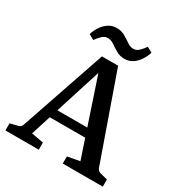

<svg xmlns="http://www.w3.org/2000/svg" viewBox="-174 -856 918 977"><g transform="rotate(30 285.0 -367.5)"><path d="M145 -221H384L402 -171H130ZM507 -72Q512 -58 528 -53L571 -42V0H336V-42L408 -55L248 -533H276L124 -55L195 -42V0H-1V-42L44 -53Q61 -57 65 -72L236 -572H331ZM340 -618Q314 -618 292.5 -630.5Q271 -643 253 -655.5Q235 -668 216 -668Q197 -668 182.5 -653.5Q168 -639 156 -622L125 -639Q132 -663 146.5 -685Q161 -707 182 -721Q203 -735 230 -735Q257 -735 278 -723Q299 -711 317.5 -698Q336 -685 354 -685Q373 -685 387.5 -699.5Q402 -714 414 -731L445 -714Q438 -691 423.5 -668.5Q409 -646 388 -632Q367 -618 340 -618Z"/></g></svg>

Font: Yrsa Medium
Style: Regular
Weight: 500
Designer: Anna Giedrys (Yrsa+Rasa design), David Brezina (Yrsa art-direction, Rasa art-direction, design)
Foundry: Rosetta Type Foundry
Version: Version 2.004